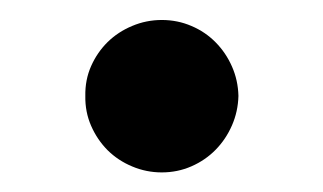

<svg xmlns="http://www.w3.org/2000/svg" viewBox="-20 -573 330 196"><path d="M67.1 -475.1Q66.8 -491.5 73 -505.5Q79.2 -519.5 89.8 -530Q100.5 -540.5 114.9 -546.5Q129.3 -552.6 145.2 -552.6Q161.2 -552.6 175.4 -546.5Q189.6 -540.5 200.1 -529.8Q210.6 -519.2 216.8 -505.1Q223 -491.1 223.4 -475.1Q223 -459.2 216.8 -445Q210.6 -430.8 200.1 -420.1Q189.6 -409.4 175.4 -403.2Q161.2 -397 145.2 -397Q129.3 -397 114.9 -403.1Q100.5 -409.1 89.8 -419.7Q79.2 -430.4 73 -444.6Q66.8 -458.8 67.1 -475.1Z"/></svg>

Font: Inter P Semi Bold
Style: Regular
Weight: 600
Designer: Rasmus Andersson
Foundry: rsms
Version: Version 3.018;git-588b23468